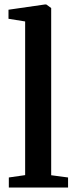

<svg xmlns="http://www.w3.org/2000/svg" viewBox="-20 -839 340 859"><path d="M92.5 -55.5V-743L18 -755V-795.5L181 -819H187L209 -803V-55L284.5 -45V0H19.5V-45Z"/></svg>

Font: Merriweather 48pt SemiBold
Style: Regular
Weight: 600
Version: Version 2.100